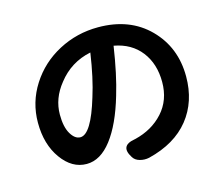

<svg xmlns="http://www.w3.org/2000/svg" viewBox="-105 -872 1211 1038"><g transform="rotate(-15 500.0 -353.0)"><path d="M264.6 -496.1Q202.1 -418.9 202.1 -328.1Q202.1 -258.8 225.1 -220.2Q248 -181.6 278.3 -181.6Q338.9 -181.6 396.5 -374Q427.7 -471.7 448.2 -610.4Q335 -586.9 264.6 -496.1ZM76.2 -316.4Q76.2 -430.7 137.7 -526.9Q199.2 -623 301.8 -677.2Q404.3 -731.4 523.4 -731.4Q700.2 -731.4 807.6 -623Q915 -514.6 915 -351.6Q915 -210.9 836.9 -113.3Q758.8 -15.6 608.4 21.5Q582 27.3 555.7 20Q529.3 12.7 517.6 -7.8Q471.7 -80.1 556.6 -94.7Q557.6 -94.7 559.1 -95.2Q560.5 -95.7 561.5 -95.7Q659.2 -119.1 720.7 -187Q782.2 -254.9 782.2 -356.4Q782.2 -458 729 -526.9Q675.8 -595.7 579.1 -613.3Q555.7 -458 522.5 -348.6Q478.5 -198.2 415 -115.7Q351.6 -33.2 274.4 -33.2Q192.4 -33.2 134.3 -114.3Q76.2 -195.3 76.2 -316.4Z"/></g></svg>

Font: GenSenMaruGothic TW TTF Bold
Style: Regular
Weight: 700
Version: Version 1.301